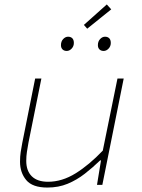

<svg xmlns="http://www.w3.org/2000/svg" viewBox="-20 -831 640 863"><path d="M193 12Q126 12 98 -21.5Q70 -55 70 -104Q70 -128 73 -147.5Q76 -167 80 -188L138 -478H166L108 -190Q104 -168 101 -148.5Q98 -129 98 -108Q98 -63 123 -38.5Q148 -14 196 -14Q259 -14 320 -52Q381 -90 442 -154L508 -478H536L440 0H416L434 -110H430Q397 -78 361 -50Q325 -22 284 -5Q243 12 193 12ZM280 -602Q268 -602 261 -609Q254 -616 254 -628Q254 -645 264 -655.5Q274 -666 286 -666Q298 -666 305 -659Q312 -652 312 -638Q312 -623 302 -612.5Q292 -602 280 -602ZM446 -602Q434 -602 427 -609Q420 -616 420 -628Q420 -645 430 -655.5Q440 -666 452 -666Q464 -666 471 -659Q478 -652 478 -638Q478 -623 468 -612.5Q458 -602 446 -602ZM372 -702 357 -719 460 -811 480 -789Z"/></svg>

Font: Source Code Pro ExtraLight ExtraLight
Style: Italic
Weight: 250
Italic angle: -11°
Monospace: yes
Version: Version 1.016;hotconv 1.0.116;makeotfexe 2.5.65601